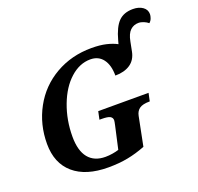

<svg xmlns="http://www.w3.org/2000/svg" viewBox="-147 -1024 1234 1194"><g transform="rotate(-20 470.5 -427.0)"><path d="M500 -220.2Q505.9 -246.6 505.9 -253.9Q505.9 -271 491 -279.5Q476.1 -288.1 434.1 -288.1H420.9L432.1 -340.8H765.1L753.9 -288.1H752.9Q706.5 -288.1 685.3 -272.7Q664.1 -257.3 658.2 -227.1L620.1 -36.1Q560.1 -12.7 502.2 -1.5Q444.3 9.8 373 9.8Q224.6 9.8 143.8 -60.1Q63 -129.9 63 -257.8Q63 -386.2 121.8 -493.9Q180.7 -601.6 287.1 -662.8Q393.6 -724.1 525.9 -724.1Q582 -724.1 623 -714.4Q664.1 -704.6 692.9 -689L699.2 -711.9Q721.2 -793.9 755.9 -828.9Q790.5 -863.8 851.1 -863.8Q890.1 -863.8 915.5 -845.9Q940.9 -828.1 940.9 -797.9Q940.9 -786.6 935.5 -771.5Q930.2 -756.3 918 -746.1Q906.7 -755.9 888.9 -763.4Q871.1 -771 854 -771Q822.3 -771 799.8 -749.8Q777.3 -728.5 768.1 -679.2L755.9 -617.2Q745.6 -564.5 706.8 -538.3Q668 -512.2 607.9 -512.2Q607.9 -581.5 578.4 -620.8Q548.8 -660.2 495.1 -660.2Q423.8 -660.2 362.1 -604.7Q300.3 -549.3 263.7 -452.4Q227.1 -355.5 227.1 -246.1Q227.1 -153.3 265.6 -105.7Q304.2 -58.1 377.9 -58.1Q400.9 -58.1 424.8 -62Q448.7 -65.9 466.8 -71.8Z"/></g></svg>

Font: Droid Serif
Style: Bold Italic
Weight: 700
Italic angle: -12°
Designer: Monotype Design team
Foundry: Monotype Imaging Inc.
Version: Version 1.03